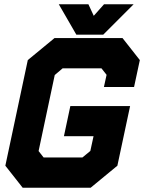

<svg xmlns="http://www.w3.org/2000/svg" viewBox="-20 -878 679 898"><path d="M86 0 5 -103 110 -597 235 -700H553L634 -597L607 -471H466L478.5 -528L454.5 -558.5H273L236 -527L160.5 -171.5L184 -141.5H365.5L402.5 -172L417.5 -241H279L309 -382H588.5L529 -103L404 0ZM139 -71H381.5L466.5 -141L502.5 -310H368H502.5L466.5 -141L381.5 -71H139L84 -141L173.5 -562.5L255 -629.5H505.5L556 -562.5L550.5 -536L556 -562.5L505.5 -629.5H255L173.5 -562.5L84 -141ZM337 -716 255 -858H393.5L418.5 -804L466.5 -858H605L463 -716ZM378.5 -755H435.5L490.5 -813L435.5 -755H378.5L348.5 -813Z"/></svg>

Font: Tourney Black
Style: Italic
Weight: 900
Italic angle: -12°
Version: Version 1.015